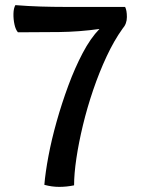

<svg xmlns="http://www.w3.org/2000/svg" viewBox="-20 -723 550 749"><path d="M269 0Q240 6 211 6Q182 6 153 -2Q157 -50 169 -114Q181 -178 201 -249Q221 -320 246.5 -389Q272 -458 302.5 -516Q333 -574 368 -610Q290 -599 211 -598Q132 -597 50 -597Q41 -607 36.5 -627.5Q32 -648 32.5 -669.5Q33 -691 40 -703Q90 -699 138 -697.5Q186 -696 235 -696H468Q475 -683 475 -656.5Q475 -630 458 -611Q425 -565 396 -503Q367 -441 343.5 -372Q320 -303 303.5 -234.5Q287 -166 278 -105.5Q269 -45 269 0Z"/></svg>

Font: Arima Thin SemiBold
Style: Regular
Weight: 600
Version: Version 1.100